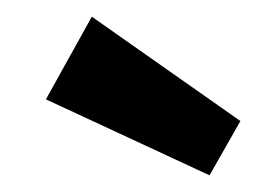

<svg xmlns="http://www.w3.org/2000/svg" viewBox="-20 -838 333 230"><path d="M90 -818 268 -693 231 -628 35 -719Z"/></svg>

Font: Fira Sans Extra Condensed SemiBold
Style: Regular
Weight: 600
Width: 1
Designer: Carrois Corporate & Edenspiekermann AG
Foundry: Carrois Corporate GbR & Edenspiekermann AG
Version: Version 4.203